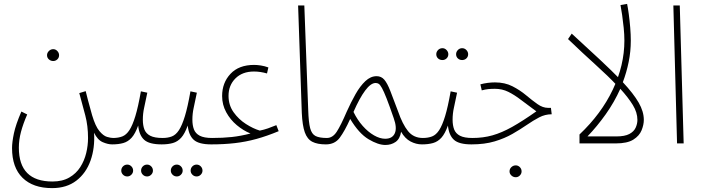

<svg xmlns="http://www.w3.org/2000/svg" viewBox="-20 -738 3611 988"><path d="M254 -424Q241 -424 231.5 -432.5Q222 -441 222 -454Q222 -466 231.5 -475.5Q241 -485 254 -485Q266 -485 275 -475.5Q284 -466 284 -454Q284 -441 275 -432.5Q266 -424 254 -424Z M42 24Q42 -6 51.5 -51.5Q61 -97 90 -164L120 -149Q99 -101 88 -59.5Q77 -18 77 22Q77 196 250 196Q301 196 336.5 175.5Q372 155 393 122Q414 89 423.5 50Q433 11 433 -28Q433 -90 419 -143.5Q405 -197 388 -259L421 -269Q426 -249 433 -221.5Q440 -194 454 -145Q471 -88 491.5 -63.5Q512 -39 531 -33.5Q550 -28 562 -28Q583 -28 583 -12Q583 5 557 5Q535 5 508.5 -6.5Q482 -18 464 -55Q469 23 446 88Q423 153 373 191.5Q323 230 248 230Q150 230 96 177Q42 124 42 24Z M737 170Q724 170 715 161Q706 152 706 140Q706 127 715 118Q724 109 737 109Q749 109 758 118Q767 127 767 140Q767 152 758 161Q749 170 737 170ZM635 170Q622 170 613 161Q604 152 604 140Q604 127 613 118Q622 109 635 109Q647 109 656 118Q665 127 665 140Q665 152 656 161Q647 170 635 170Z M557 5 562 -28Q589 -28 609.5 -36Q630 -44 646 -68.5Q662 -93 676.5 -140.5Q691 -188 705 -268L738 -261Q728 -212 721.5 -182.5Q715 -153 715 -122Q715 -93 723 -72Q731 -51 753 -39.5Q775 -28 817 -28Q830 -28 834 -23Q838 -18 838 -12Q838 -4 832.5 0.5Q827 5 812 5Q748 5 722 -18.5Q696 -42 691 -92Q676 -50 657.5 -29.5Q639 -9 614.5 -2Q590 5 557 5Z M992 170Q979 170 970 161Q961 152 961 140Q961 127 970 118Q979 109 992 109Q1004 109 1013 118Q1022 127 1022 140Q1022 152 1013 161Q1004 170 992 170ZM890 170Q877 170 868 161Q859 152 859 140Q859 127 868 118Q877 109 890 109Q902 109 911 118Q920 127 920 140Q920 152 911 161Q902 170 890 170Z M812 5 817 -28Q844 -28 864.5 -36Q885 -44 901 -68.5Q917 -93 931.5 -140.5Q946 -188 960 -268L993 -261Q983 -212 976.5 -182.5Q970 -153 970 -122Q970 -93 978 -72Q986 -51 1008 -39.5Q1030 -28 1072 -28Q1085 -28 1089 -23Q1093 -18 1093 -12Q1093 -4 1087.5 0.5Q1082 5 1067 5Q1003 5 977 -18.5Q951 -42 946 -92Q931 -50 912.5 -29.5Q894 -9 869.5 -2Q845 5 812 5Z M1067 5 1071 -28Q1127 -28 1173 -33Q1219 -38 1269 -51Q1232 -66 1198.5 -94Q1165 -122 1144 -160.5Q1123 -199 1123 -244Q1123 -312 1166 -358Q1209 -404 1288 -404Q1303 -404 1322.5 -401Q1342 -398 1361 -391L1354 -360Q1319 -370 1287 -370Q1227 -370 1191.5 -334.5Q1156 -299 1156 -245Q1156 -197 1182 -160.5Q1208 -124 1245.5 -100Q1283 -76 1317 -66Q1330 -69 1338 -71Q1346 -73 1359 -77.5Q1372 -82 1402 -94L1414 -63Q1354 -38 1299.5 -23Q1245 -8 1188.5 -1.5Q1132 5 1067 5Z M1657 5Q1613 5 1587 -8.5Q1561 -22 1548.5 -57Q1536 -92 1533 -157L1514 -710H1546L1566 -172Q1568 -109 1576 -78.5Q1584 -48 1604 -38Q1624 -28 1662 -28Q1675 -28 1679 -23Q1683 -18 1683 -12Q1683 -4 1677.5 0.5Q1672 5 1657 5Z M1657 5 1662 -28Q1692 -28 1713 -60.5Q1734 -93 1764 -163Q1786 -212 1809.5 -253.5Q1833 -295 1860 -320.5Q1887 -346 1918 -346Q1942 -346 1957.5 -328Q1973 -310 1988.5 -270Q2004 -230 2028 -166Q2051 -99 2079.5 -63.5Q2108 -28 2156 -28Q2177 -28 2177 -12Q2177 5 2151 5Q2121 5 2092.5 -10Q2064 -25 2044 -60Q2038 -23 2015.5 -7.5Q1993 8 1963 8Q1926 8 1876.5 -21.5Q1827 -51 1782 -126Q1754 -64 1728.5 -29.5Q1703 5 1657 5ZM1799 -162Q1819 -121 1846.5 -90Q1874 -59 1904.5 -41.5Q1935 -24 1962 -24Q1999 -24 2011.5 -52Q2024 -80 2006 -130Q1984 -194 1969.5 -231Q1955 -268 1945.5 -285Q1936 -302 1929 -306.5Q1922 -311 1913 -311Q1888 -311 1859 -272Q1830 -233 1799 -162Z M2358 -429Q2345 -429 2336 -437.5Q2327 -446 2327 -459Q2327 -471 2336 -480.5Q2345 -490 2358 -490Q2371 -490 2380 -480.5Q2389 -471 2389 -459Q2389 -446 2380 -437.5Q2371 -429 2358 -429ZM2257 -429Q2243 -429 2234 -437.5Q2225 -446 2225 -459Q2225 -471 2234 -480.5Q2243 -490 2257 -490Q2269 -490 2278 -480.5Q2287 -471 2287 -459Q2287 -446 2278 -437.5Q2269 -429 2257 -429Z M2151 5 2156 -28Q2183 -28 2203.5 -36Q2224 -44 2240 -68.5Q2256 -93 2270.5 -140.5Q2285 -188 2299 -268L2332 -261Q2322 -212 2315.5 -182.5Q2309 -153 2309 -122Q2309 -93 2317 -72Q2325 -51 2347 -39.5Q2369 -28 2411 -28Q2424 -28 2428 -23Q2432 -18 2432 -12Q2432 -4 2426.5 0.5Q2421 5 2406 5Q2342 5 2316 -18.5Q2290 -42 2285 -92Q2270 -50 2251.5 -29.5Q2233 -9 2208.5 -2Q2184 5 2151 5Z M2634 174Q2621 174 2611.5 165Q2602 156 2602 144Q2602 131 2611.5 122Q2621 113 2634 113Q2646 113 2655 122Q2664 131 2664 144Q2664 156 2655 165Q2646 174 2634 174Z M2406 5 2411 -28Q2466 -28 2514 -41.5Q2562 -55 2615.5 -85Q2669 -115 2740 -165Q2696 -197 2661.5 -223.5Q2627 -250 2595.5 -265.5Q2564 -281 2527 -281Q2508 -281 2493 -279.5Q2478 -278 2459 -273L2452 -304Q2470 -309 2489.5 -311.5Q2509 -314 2527 -314Q2578 -314 2617 -294Q2656 -274 2687 -248Q2718 -222 2745.5 -202.5Q2773 -183 2800 -183H2815L2819 -150Q2785 -150 2754.5 -134Q2724 -118 2690.5 -95Q2657 -72 2617 -49Q2577 -26 2525.5 -10.5Q2474 5 2406 5Z M3156 -297Q3110 -346 3044.5 -405Q2979 -464 2903 -537L2922 -565Q3003 -491 3064.5 -433.5Q3126 -376 3171 -330Z M3293 -121Q3293 -96 3281.5 -67.5Q3270 -39 3239 -19.5Q3208 0 3148 0H2962V-46Q3074 -152 3133.5 -277Q3193 -402 3193 -529Q3193 -560 3189.5 -594.5Q3186 -629 3181.5 -660.5Q3177 -692 3173 -712L3207 -718Q3211 -699 3215.5 -666Q3220 -633 3223 -596.5Q3226 -560 3226 -529Q3226 -473 3215 -419Q3204 -365 3185 -315Q3240 -256 3266.5 -210Q3293 -164 3293 -121ZM3003 -36H3151Q3195 -36 3218.5 -48.5Q3242 -61 3251 -81Q3260 -101 3260 -121Q3260 -159 3236.5 -197.5Q3213 -236 3172 -281Q3141 -212 3097 -150Q3053 -88 3003 -36Z M3464 0 3445 -710H3478L3498 0Z"/></svg>

Font: Noto Sans Arabic ExtCond ExtLt
Style: Regular
Weight: 200
Width: 2
Designer: Monotype Design Team, Nadine Chahine, Nizar Qandah and Khaled Hosny
Foundry: Monotype Imaging Inc.
Version: Version 2.012; ttfautohint (v1.8.4.7-5d5b)